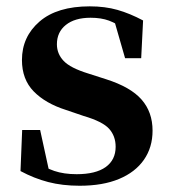

<svg xmlns="http://www.w3.org/2000/svg" viewBox="-20 -572 539 608"><path d="M232.3 16.2Q177.6 16.2 132.7 4.5Q87.8 -7.2 44.9 -30.3L50.2 -160.4H107.1L137.6 -20.6L89.6 -26V-62Q121.7 -41.1 151.9 -30.7Q182.2 -20.4 222.8 -20.4Q283.1 -20.4 314.7 -43Q346.2 -65.7 346.2 -107.2Q346.2 -140.9 325.7 -164Q305.1 -187.1 244.5 -204.9L188.7 -223.9Q123.9 -244.5 86.7 -282.6Q49.5 -320.7 49.5 -382Q49.5 -455.6 105.2 -503.8Q160.9 -551.9 264.2 -551.9Q312.5 -551.9 351.9 -540.7Q391.2 -529.5 433.1 -507.2L427.1 -387.7H376.1L337.6 -521.5L380 -507.8V-477Q349.7 -497.5 325.1 -506.7Q300.5 -515.8 266.8 -515.8Q217 -515.8 188.6 -493.1Q160.2 -470.4 160.2 -431.8Q160.2 -401.6 181.6 -379.1Q202.9 -356.6 259.8 -339.1L315.9 -321.1Q393.8 -296.3 428.4 -256.6Q463.1 -217 463.1 -158.3Q463.1 -105.4 435.8 -66.1Q408.4 -26.7 357 -5.3Q305.6 16.2 232.3 16.2Z"/></svg>

Font: Early Summer Mincho VF
Style: Regular
Weight: 250
Designer: GuiWonder
Version: Version 1.002